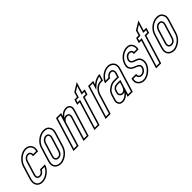

<svg xmlns="http://www.w3.org/2000/svg" viewBox="177 -1588 2563 2563"><g transform="rotate(-45 1459.0 -306.5)"><path d="M174.5 -90C139.9 -90 132.9 -111.1 143.6 -146L200.5 -332C205 -346.7 210.9 -357.8 218.2 -365.5C230.2 -378 243.2 -388 264.6 -388C292.9 -388 303.8 -362.5 294.5 -332H389.5C415.8 -418 370.2 -482 291.3 -482C204.3 -482 125.6 -401.2 104.5 -332L47.6 -146C42.5 -129.3 39.7 -113 39.1 -97C37 -35.9 80 6 141.1 6C180.5 6 218.8 -8 256 -36C295.8 -65.9 318.5 -99.8 331.7 -143H236.7C229 -117.8 205.7 -90 174.5 -90ZM174.5 -70C212.1 -70 237.8 -97.6 250.3 -123H302.8C290 -95.1 272.4 -73.4 244 -52C209.4 -26 175.5 -14 141.1 -14C90.1 -14 57.4 -46.5 59.1 -96.3C59.6 -110.4 62.1 -125 66.7 -140.2L123.6 -326.2C142.7 -388.6 216.2 -462 291.3 -462C299.3 -462 306.7 -461.2 313.6 -459.8C360.1 -450.4 386.2 -410.9 374 -352H317.7C317.7 -381.4 298.6 -408 264.6 -408C236 -408 217 -393.2 203.8 -379.3C193.4 -368.5 186.4 -354.4 181.3 -337.8L124.5 -151.8C121.2 -141.2 119.2 -131 119 -121C118.7 -90.4 141.2 -70 174.5 -70Z M448.8 -336 390.7 -146C386.4 -132 383.5 -119.2 381.9 -107.5C372.5 -37.6 424.1 6 491.2 6C511.9 6 533.9 0.5 557.2 -10.5C611.1 -35.9 656.8 -81.1 676.7 -146L734.8 -336C745.6 -371.3 746 -400 736.1 -422C717.9 -462.2 690.1 -482 635.4 -482C613.4 -482 591.4 -477.2 569.5 -467.5C514.4 -443.3 467 -395.5 448.8 -336ZM609 -389C636.3 -389 647.9 -365.9 638.8 -336L581.3 -148C572 -117.7 558.3 -90 517.6 -90C488 -90 476.9 -114.1 486.7 -146L544.8 -336C552.9 -362.6 576.2 -389 609 -389ZM467.9 -330.2C484.1 -383.2 527.3 -427.1 577.5 -449.2C597.2 -457.9 616.4 -462 635.4 -462C684.1 -462 702.5 -447.7 717.8 -413.8C724.9 -398.1 725.7 -374.7 715.6 -341.8L657.5 -151.8C639.5 -92.9 598.3 -51.9 548.7 -28.6C527.4 -18.5 508.3 -14 491.2 -14C485.5 -14 480 -14.4 474.7 -15.1C425.9 -21.4 394.9 -53.8 401.7 -104.8C403.1 -115.2 405.8 -127 409.8 -140.2ZM609 -409C564.4 -409 535.4 -373.9 525.6 -341.8L467.5 -151.8C464.8 -143 463.3 -134.3 463.2 -125.7C462.9 -95.5 483.4 -70 517.6 -70C571.3 -70 590.8 -110.7 600.4 -142.2L657.9 -330.2C660.4 -338.4 661.8 -346.6 661.8 -354.6C662 -383.9 641.7 -409 609 -409Z M1131.2 -433C1121.9 -465.7 1097.9 -482 1059.2 -482C1021.2 -482 986.2 -464.7 954.3 -430L968.4 -476H872.4L726.8 0H822.8L925.2 -335C932.7 -359.5 957.9 -388 988.5 -388C1019.8 -388 1030.1 -370.3 1019.2 -335L916.8 0H1012.8L1126 -370C1131.4 -387.8 1138.2 -413.8 1131.2 -433ZM911.2 -353.6C909.2 -349.4 907.4 -344.9 906.1 -340.8L808 -20H753.9L887.2 -456H941.3L909.5 -351.8ZM952.2 -398.2 969 -416.4C998.3 -448.2 1027.8 -462 1059.2 -462C1091.4 -462 1105.2 -451.2 1112 -427.5L1112.2 -426.8L1112.4 -426.2C1116.2 -415.6 1112.2 -393.5 1106.8 -375.8L998 -20H943.9L1038.4 -329.2C1041.5 -339.5 1043.4 -349.1 1043.4 -358.6C1043.5 -390.3 1018.7 -408 988.5 -408C975.3 -408 962.8 -404 952.2 -398.2Z M1122.2 0H1218.2L1340.8 -401H1391.8L1414.8 -476H1363.8L1407.8 -620L1289.8 -548L1267.8 -476H1220.8L1197.8 -401H1244.8ZM1149.3 -20 1271.9 -421H1224.9L1235.6 -456H1282.6L1306.7 -534.9L1373.3 -575.5L1336.7 -456H1387.7L1377 -421H1326L1203.4 -20Z M1670.2 -384 1700.2 -482C1646.7 -482 1592.5 -455.4 1558.8 -425L1574.3 -476H1478.3L1332.8 0H1428.8L1514.1 -279C1530.5 -332.7 1577 -388 1644.4 -388C1653.6 -388 1662.7 -386.3 1670.2 -384ZM1656.4 -407.3C1652 -407.8 1648.6 -408 1644.4 -408C1564.9 -408 1513 -343.6 1495 -284.8L1414 -20H1359.8L1493.1 -456H1547.3L1518.6 -362L1572.1 -410.1C1596.6 -432.1 1634.7 -452.5 1672.4 -459.4Z M1764.3 -48 1749.7 0H1845.7L1949.9 -341C1974.7 -422.2 1922.9 -482 1849 -482C1763.1 -482 1684.9 -409.5 1663.9 -341H1758.9C1769.3 -364.3 1793.2 -388 1824.3 -388C1836.9 -388 1845.5 -383.3 1850 -374C1859.1 -355 1855.9 -347.5 1849.9 -328L1837.4 -287H1773.4C1753.4 -287 1735.3 -283.8 1719 -277.5C1702.7 -271.2 1683.1 -259.3 1660.1 -242C1637.2 -224.7 1620.3 -198.3 1609.5 -163L1593 -109C1587.3 -90.3 1580.2 -70.7 1585.9 -50C1593.2 -12.7 1617.8 6 1659.8 6C1705.2 6 1740 -21.2 1764.3 -48ZM1777.5 -209H1813.5L1799.5 -163C1789.2 -129.4 1775.5 -90 1732.2 -90C1705.6 -90 1689.9 -111.9 1698.4 -140L1705.8 -164C1715.2 -194.9 1739.4 -209 1777.5 -209ZM1749.5 -61.4C1726.7 -36.3 1696.7 -14 1659.8 -14C1625 -14 1611 -26.1 1605.6 -53.8L1605.4 -54.6L1605.2 -55.3C1601.5 -68.6 1606 -83.3 1612.1 -103.2L1628.6 -157.2C1638.5 -189.6 1653.4 -211.8 1672.2 -226C1694.3 -242.7 1712.7 -253.6 1726.2 -258.9C1739.9 -264.2 1755.5 -267 1773.4 -267H1852.2L1869.1 -322.2C1874.6 -340.4 1879.6 -358.5 1868 -382.7C1859.7 -399.9 1842.1 -408 1824.3 -408C1787.8 -408 1761.1 -383.9 1746.9 -361H1693.9C1722.8 -414.8 1785 -462 1849 -462C1860 -462 1870.2 -460.5 1879.5 -457.6C1922.2 -444.7 1948.4 -404.5 1930.8 -346.8L1830.9 -20H1776.7L1809.6 -127.8ZM1777.5 -229C1734.2 -229 1699.1 -210.5 1686.7 -169.8L1679.3 -145.8C1677.2 -139 1676.1 -132.2 1676.1 -125.5C1675.9 -94 1700.1 -70 1732.2 -70C1791.7 -70 1809.1 -126 1818.6 -157.2L1840.6 -229Z M2083.9 -84C2056 -84 2037.8 -106.5 2047.1 -137H1958.1C1949.7 -109.7 1948.7 -85.2 1955.1 -63.5C1966.9 -23.5 2009.2 7 2059.1 7C2097.7 7 2135.3 -7.5 2171.9 -36.5C2208.4 -65.5 2232.6 -99.3 2244.4 -138C2254.8 -172.1 2251.4 -205.7 2237.3 -231C2222.7 -257.3 2208.3 -264.3 2177.9 -277L2149.9 -287C2125.5 -295.8 2105.4 -308 2115.8 -342C2123.1 -366.1 2147.6 -393 2177.4 -393C2204.8 -393 2220.8 -374.7 2211.7 -345H2299.7C2310.5 -380.3 2307.5 -412 2290.7 -440C2273.9 -468 2247.2 -482 2210.6 -482C2123.1 -482 2046.8 -410.8 2025.5 -341C2014.9 -306.3 2014.4 -279.8 2024.1 -261.5C2043.4 -225.1 2060.8 -217.7 2099 -202L2115.8 -195C2133.1 -188.3 2145 -180.8 2151.4 -172.5C2157.9 -164.2 2158.5 -151.3 2153.2 -134C2145.2 -108 2116.3 -84 2083.9 -84ZM2083.9 -64C2125.7 -64 2161.7 -93.5 2172.3 -128.2C2178.3 -147.7 2179.9 -168.4 2167.3 -184.7C2157.2 -197.7 2141.7 -206.5 2123.2 -213.6L2106.6 -220.5C2068 -236.4 2058.6 -239.1 2041.8 -270.9C2036 -281.8 2034.6 -302.5 2044.6 -335.2C2063.6 -397.4 2133.8 -462 2210.6 -462C2241.8 -462 2260.6 -451.4 2273.6 -429.7C2285.2 -410.2 2288.6 -389.7 2284.1 -365H2234.1C2231.5 -396.7 2205.3 -413 2177.4 -413C2135.3 -413 2105.8 -377.8 2096.6 -347.8C2081.9 -299.7 2117.1 -277.5 2143.2 -268.2L2170.7 -258.3C2201.5 -245.4 2208 -242.6 2219.8 -221.3C2230.9 -201.4 2234.3 -173.3 2225.3 -143.8C2214.8 -109.5 2193.4 -79.1 2159.4 -52.2C2125.6 -25.3 2092.5 -13 2059.1 -13C2017 -13 1983.2 -39 1974.3 -69.1C1970.2 -82.9 1969.9 -98.6 1973.6 -117H2024.8C2027.4 -84.4 2053.2 -64 2083.9 -64Z M2286.2 0H2382.2L2504.8 -401H2555.8L2578.8 -476H2527.8L2571.8 -620L2453.8 -548L2431.8 -476H2384.8L2361.8 -401H2408.8ZM2313.3 -20 2435.9 -421H2388.9L2399.6 -456H2446.6L2470.7 -534.9L2537.3 -575.5L2500.7 -456H2551.7L2541 -421H2490L2367.4 -20Z M2584.8 -336 2526.7 -146C2522.4 -132 2519.5 -119.2 2517.9 -107.5C2508.5 -37.6 2560.1 6 2627.2 6C2647.9 6 2669.9 0.5 2693.2 -10.5C2747.1 -35.9 2792.8 -81.1 2812.7 -146L2870.8 -336C2881.6 -371.3 2882 -400 2872.1 -422C2853.9 -462.2 2826.1 -482 2771.4 -482C2749.4 -482 2727.4 -477.2 2705.5 -467.5C2650.4 -443.3 2603 -395.5 2584.8 -336ZM2745 -389C2772.3 -389 2783.9 -365.9 2774.8 -336L2717.3 -148C2708 -117.7 2694.3 -90 2653.6 -90C2624 -90 2612.9 -114.1 2622.7 -146L2680.8 -336C2688.9 -362.6 2712.2 -389 2745 -389ZM2603.9 -330.2C2620.1 -383.2 2663.3 -427.1 2713.5 -449.2C2733.2 -457.9 2752.4 -462 2771.4 -462C2820.1 -462 2838.5 -447.7 2853.8 -413.8C2860.9 -398.1 2861.7 -374.7 2851.6 -341.8L2793.5 -151.8C2775.5 -92.9 2734.3 -51.9 2684.7 -28.6C2663.4 -18.5 2644.3 -14 2627.2 -14C2621.5 -14 2616 -14.4 2610.7 -15.1C2561.9 -21.4 2530.9 -53.8 2537.7 -104.8C2539.1 -115.2 2541.8 -127 2545.8 -140.2ZM2745 -409C2700.4 -409 2671.4 -373.9 2661.6 -341.8L2603.5 -151.8C2600.8 -143 2599.3 -134.3 2599.2 -125.7C2598.9 -95.5 2619.4 -70 2653.6 -70C2707.3 -70 2726.8 -110.7 2736.4 -142.2L2793.9 -330.2C2796.4 -338.4 2797.8 -346.6 2797.8 -354.6C2798 -383.9 2777.7 -409 2745 -409Z"/></g></svg>

Font: Din Kursivschrift
Style: EngGhost
Weight: 400
Version: Version 1.089